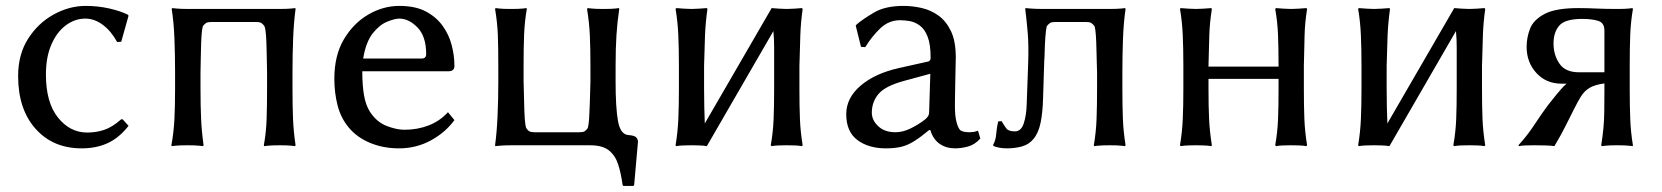

<svg xmlns="http://www.w3.org/2000/svg" viewBox="-20 -485 5547 641"><path d="M265.1 -422.9Q230 -422.9 200 -400.6Q169.9 -378.4 151.6 -336.4Q133.3 -294.4 133.3 -236.3Q133.3 -143.1 173.3 -92.8Q213.4 -42.5 271 -42.5Q301.3 -42.5 328.1 -51.5Q355 -60.5 384.8 -86.9H389.2L409.2 -64.9Q377.4 -24.4 339.4 -7.1Q301.3 10.3 252.9 10.3Q156.7 10.3 98.6 -55.2Q40.5 -120.6 40.5 -231Q40.5 -303.2 73.7 -355.5Q106.9 -407.7 158.9 -436.5Q210.9 -465.3 266.1 -465.3Q306.6 -465.3 344.5 -456.8Q382.3 -448.2 406.7 -436L409.2 -432.6L384.8 -345.7L371.1 -344.7Q351.1 -381.3 323.2 -402.1Q295.4 -422.9 265.1 -422.9Z M956.5 -242.7V-189.9Q956.5 -130.4 958.3 -87.9Q960 -45.4 966.8 0L964.8 2.9Q964.8 2.9 953.1 1.5Q941.4 0 914.1 0Q886.7 0 874.3 1.5Q861.8 2.9 861.8 2.9L860.8 0Q868.7 -43.5 870.1 -87.4Q871.6 -131.3 871.6 -189.9V-242.7Q871.6 -249 871.1 -270.3Q870.6 -291.5 870.1 -317.6Q869.6 -343.8 868.2 -366Q866.7 -388.2 862.8 -397.5Q857.9 -404.8 852.5 -408.2Q847.2 -411.6 835.4 -411.6H685.1Q673.3 -411.6 668 -408.2Q662.6 -404.8 657.2 -397.5Q654.3 -388.2 652.8 -366Q651.4 -343.8 650.9 -317.6Q650.4 -291.5 649.9 -270.3Q649.4 -249 649.4 -242.7V-190.9Q649.4 -130.4 651.4 -87.9Q653.3 -45.4 659.7 0L657.2 2.9Q657.2 2.9 645.3 1.5Q633.3 0 605.5 0Q578.1 0 565.7 1.5Q553.2 2.9 553.2 2.9L552.2 0Q560.1 -43.5 562.3 -87.4Q564.5 -131.3 564.5 -190.9V-242.7Q564.5 -302.2 562.3 -357.4Q560.1 -412.6 553.2 -455.1L555.2 -458Q555.2 -458 569.3 -456.5Q583.5 -455.1 609.9 -455.1H911.1Q938.5 -455.1 952.1 -456.5Q965.8 -458 965.8 -458L966.8 -455.1Q960.9 -412.6 958.7 -357.4Q956.5 -302.2 956.5 -242.7Z M1475.6 -110.4 1497.1 -84Q1466.8 -42.5 1418.2 -16.1Q1369.6 10.3 1312 10.3Q1259.3 10.3 1215.3 -8.1Q1171.4 -26.4 1144 -59.6Q1117.7 -91.3 1106.9 -133.5Q1096.2 -175.8 1096.2 -221.7Q1096.2 -300.3 1128.2 -354Q1160.2 -407.7 1209.7 -436.5Q1259.3 -465.3 1313 -465.3Q1366.7 -465.3 1401.6 -446.8Q1436.5 -428.2 1457.8 -398.7Q1479 -369.1 1488 -334.2Q1497.1 -299.3 1497.1 -265.1Q1497.1 -247.1 1477.5 -247.1H1189.5Q1189.5 -201.2 1195.1 -168Q1200.7 -134.8 1214.8 -112.3Q1237.3 -77.6 1270.5 -64.7Q1303.7 -51.8 1330.1 -51.8Q1373.5 -51.8 1410.9 -66.2Q1448.2 -80.6 1475.6 -110.4ZM1192.4 -289.6H1387.7Q1402.8 -289.6 1402.8 -304.2Q1402.8 -363.3 1374 -393.1Q1345.2 -422.9 1313 -422.9Q1297.9 -422.9 1272.2 -412.4Q1246.6 -401.9 1224.1 -373.3Q1201.7 -344.7 1192.4 -289.6Z M2035.2 -212.4Q2035.2 -125.5 2043.2 -80.8Q2051.3 -36.1 2077.6 -34.2Q2098.1 -32.7 2104 -26.4Q2109.9 -20 2109.9 -11.7L2097.2 132.3L2094.7 135.7H2061L2058.6 132.3Q2053.2 93.3 2043.7 63.7Q2034.2 34.2 2012.9 17.1Q1991.7 0 1949.7 0H1689Q1662.6 0 1648.2 1.5Q1633.8 2.9 1633.8 2.9L1632.8 0Q1638.7 -43.5 1641.1 -98.1Q1643.6 -152.8 1643.6 -212.4V-265.1Q1643.6 -324.7 1642.1 -366.9Q1640.6 -409.2 1632.8 -455.1L1634.8 -458Q1634.8 -458 1647 -456.5Q1659.2 -455.1 1686 -455.1Q1713.4 -455.1 1725.6 -456.5Q1737.8 -458 1737.8 -458L1738.8 -455.1Q1731.4 -412.6 1729.7 -368.7Q1728 -324.7 1728 -265.1V-212.4Q1728 -205.6 1728.8 -184.3Q1729.5 -163.1 1730 -137.2Q1730.5 -111.3 1731.9 -89.1Q1733.4 -66.9 1736.8 -57.6Q1741.7 -49.8 1747.3 -46.6Q1752.9 -43.5 1764.2 -43.5H1914.6Q1926.3 -43.5 1931.6 -46.6Q1937 -49.8 1942.4 -57.6Q1945.3 -66.9 1946.8 -89.1Q1948.2 -111.3 1949 -137.2Q1949.7 -163.1 1950.4 -184.3Q1951.2 -205.6 1951.2 -212.4V-264.2Q1951.2 -324.7 1949.2 -366.9Q1947.3 -409.2 1939.9 -455.1L1942.4 -458Q1942.4 -458 1955.1 -456.5Q1967.8 -455.1 1994.6 -455.1Q2022 -455.1 2034.2 -456.5Q2046.4 -458 2046.4 -458L2047.4 -455.1Q2041 -412.6 2038.1 -368.2Q2035.2 -323.7 2035.2 -264.2Z M2246.6 -265.1Q2246.6 -321.3 2244.6 -366.9Q2242.7 -412.6 2235.4 -455.1L2237.8 -458Q2247.6 -457 2263.2 -456.1Q2278.8 -455.1 2288.6 -455.1Q2298.3 -455.1 2314 -456.1Q2329.6 -457 2339.8 -458L2341.8 -455.1Q2335.4 -409.2 2333.7 -366.9Q2332 -324.7 2330.6 -265.1V-189.9Q2330.6 -154.8 2331.3 -126.5Q2332 -98.1 2333 -72.8L2556.2 -458Q2565.4 -457 2581.1 -456.1Q2596.7 -455.1 2606.4 -455.1Q2616.2 -455.1 2632.1 -456.1Q2647.9 -457 2657.2 -458L2659.7 -455.1Q2653.3 -409.2 2651.9 -366.9Q2650.4 -324.7 2648.9 -265.1V-189.9Q2648.9 -130.4 2650.6 -87.9Q2652.3 -45.4 2659.7 0L2657.2 2.9Q2647.9 1 2632.1 0.5Q2616.2 0 2606.4 0Q2596.7 0 2581.1 0.5Q2565.4 1 2556.2 2.9L2553.2 0Q2561 -43.5 2562.7 -87.4Q2564.5 -131.3 2564.5 -189.9V-265.1Q2564.5 -297.9 2564.5 -326.4Q2564.5 -355 2562 -381.3L2339.8 2.9Q2329.6 1 2314 0.5Q2298.3 0 2288.6 0Q2278.8 0 2263.2 0.5Q2247.6 1 2237.8 2.9L2235.4 0Q2242.7 -43.5 2244.6 -87.4Q2246.6 -131.3 2246.6 -189.9Z M3085.9 -50.8H3082Q3053.7 -27.3 3032 -13.7Q3010.3 0 2988.8 5.1Q2967.3 10.3 2937.5 10.3Q2879.4 10.3 2842.3 -17.6Q2805.2 -45.4 2805.2 -104Q2805.2 -157.7 2852.8 -198.7Q2900.4 -239.7 2981 -257.8L3079.6 -279.8Q3086.9 -282.2 3086.9 -292.5Q3086.9 -336.9 3076.9 -362.5Q3066.9 -388.2 3050.5 -399.9Q3034.2 -411.6 3017.1 -414.6Q3000 -417.5 2984.9 -417.5Q2947.3 -417.5 2918.9 -390.4Q2890.6 -363.3 2868.7 -327.6L2854.5 -328.6L2836.9 -399.4L2840.3 -403.8Q2860.4 -420.9 2897.9 -443.1Q2935.5 -465.3 2996.1 -465.3Q3026.4 -465.3 3057.1 -458.3Q3087.9 -451.2 3113.3 -432.9Q3138.7 -414.6 3154.8 -381.1Q3170.9 -347.7 3170.9 -293.5Q3170.9 -289.6 3170.4 -268.8Q3169.9 -248 3169.4 -221.2Q3168.9 -194.3 3168.5 -169.9Q3168 -145.5 3168 -133.3Q3168 -98.1 3173.1 -78.4Q3178.2 -58.6 3185.5 -50.8Q3190.9 -46.4 3199.7 -44.9Q3208.5 -43.5 3216.3 -43.5Q3222.7 -43.5 3229.7 -44.4Q3236.8 -45.4 3245.1 -48.8L3252.9 -22.5Q3234.4 -2 3211.7 4.2Q3189 10.3 3168.9 10.3Q3138.7 10.3 3116.9 -4.9Q3095.2 -20 3085.9 -50.8ZM3085.9 -238.8 2996.1 -214.4Q2934.6 -197.3 2912.6 -170.9Q2890.6 -144.5 2890.6 -108.4Q2890.6 -84 2911.9 -63.7Q2933.1 -43.5 2969.7 -43.5Q2993.7 -43.5 3019 -55.7Q3044.4 -67.9 3066.9 -85Q3073.2 -89.8 3077.6 -95.9Q3082 -102.1 3082 -112.3Z M3462.4 -160.2Q3461.4 -111.3 3454.3 -76.4Q3447.3 -41.5 3430.2 -21Q3415.5 -2.9 3392.3 3.7Q3369.1 10.3 3341.3 10.3Q3327.6 10.3 3314.9 7.8Q3302.2 5.4 3296.4 2L3295.4 -1Q3304.2 -16.1 3305.9 -37.8Q3307.6 -59.6 3312.5 -79.6L3323.7 -80.6Q3332 -66.9 3339.4 -56.6Q3346.7 -46.4 3368.2 -46.4Q3389.2 -46.4 3397.9 -73.2Q3406.7 -100.1 3407.7 -137.7L3412.6 -274.4Q3414.6 -335 3411.1 -375.2Q3407.7 -415.5 3402.8 -455.1L3403.8 -458Q3403.8 -458 3420.9 -456.5Q3438 -455.1 3464.4 -455.1H3681.6Q3709 -455.1 3722.7 -456.5Q3736.3 -458 3736.3 -458L3737.8 -455.1Q3731.4 -412.6 3729.2 -357.4Q3727.1 -302.2 3727.1 -242.7V-189.9Q3727.1 -130.4 3728.8 -87.9Q3730.5 -45.4 3737.8 0L3735.4 2.9Q3735.4 2.9 3723.9 1.5Q3712.4 0 3684.6 0Q3657.2 0 3645 1.5Q3632.8 2.9 3632.8 2.9L3631.8 0Q3639.2 -43.5 3640.9 -87.4Q3642.6 -131.3 3642.6 -189.9V-242.7Q3642.6 -249 3641.8 -270.3Q3641.1 -291.5 3640.6 -317.6Q3640.1 -343.8 3638.7 -366Q3637.2 -388.2 3634.3 -397.5Q3628.4 -404.8 3623.3 -408.2Q3618.2 -411.6 3606 -411.6H3502.4Q3490.7 -411.6 3485.6 -408.2Q3480.5 -404.8 3474.6 -397.5Q3471.7 -384.8 3470 -361.3Q3468.3 -337.9 3467.8 -315.7Q3467.3 -293.5 3466.3 -282.2Z M3930.7 -265.1Q3930.7 -321.3 3928.7 -366.9Q3926.8 -412.6 3919.4 -455.1L3921.9 -458Q3931.6 -457 3947.3 -456.1Q3962.9 -455.1 3972.7 -455.1Q3982.4 -455.1 3998 -456.1Q4013.7 -457 4023.9 -458L4025.9 -455.1Q4018.6 -409.2 4017.3 -366.9Q4016.1 -324.7 4014.6 -265.1V-262.7H4248.5V-265.1Q4248.5 -321.3 4246.8 -366.9Q4245.1 -412.6 4237.3 -455.1L4240.2 -458Q4249.5 -457 4265.1 -456.1Q4280.8 -455.1 4290.5 -455.1Q4300.3 -455.1 4316.2 -456.1Q4332 -457 4341.3 -458L4343.8 -455.1Q4336.4 -409.2 4335.4 -366.9Q4334.5 -324.7 4333 -265.1V-189.9Q4333 -130.4 4334.7 -87.9Q4336.4 -45.4 4343.8 0L4341.3 2.9Q4332 1 4316.2 0.5Q4300.3 0 4290.5 0Q4280.8 0 4265.1 0.5Q4249.5 1 4240.2 2.9L4237.3 0Q4245.1 -43.5 4246.8 -87.4Q4248.5 -131.3 4248.5 -189.9V-221.7H4014.6V-189.9Q4014.6 -130.4 4016.6 -87.9Q4018.6 -45.4 4025.9 0L4023.9 2.9Q4013.7 1 3998 0.5Q3982.4 0 3972.7 0Q3962.9 0 3947.3 0.5Q3931.6 1 3921.9 2.9L3919.4 0Q3926.8 -43.5 3928.7 -87.4Q3930.7 -131.3 3930.7 -189.9Z M4525.4 -265.1Q4525.4 -321.3 4523.4 -366.9Q4521.5 -412.6 4514.2 -455.1L4516.6 -458Q4526.4 -457 4542 -456.1Q4557.6 -455.1 4567.4 -455.1Q4577.1 -455.1 4592.8 -456.1Q4608.4 -457 4618.7 -458L4620.6 -455.1Q4614.3 -409.2 4612.5 -366.9Q4610.8 -324.7 4609.4 -265.1V-189.9Q4609.4 -154.8 4610.1 -126.5Q4610.8 -98.1 4611.8 -72.8L4835 -458Q4844.2 -457 4859.9 -456.1Q4875.5 -455.1 4885.3 -455.1Q4895 -455.1 4910.9 -456.1Q4926.8 -457 4936 -458L4938.5 -455.1Q4932.1 -409.2 4930.7 -366.9Q4929.2 -324.7 4927.7 -265.1V-189.9Q4927.7 -130.4 4929.4 -87.9Q4931.2 -45.4 4938.5 0L4936 2.9Q4926.8 1 4910.9 0.5Q4895 0 4885.3 0Q4875.5 0 4859.9 0.5Q4844.2 1 4835 2.9L4832 0Q4839.8 -43.5 4841.6 -87.4Q4843.3 -131.3 4843.3 -189.9V-265.1Q4843.3 -297.9 4843.3 -326.4Q4843.3 -355 4840.8 -381.3L4618.7 2.9Q4608.4 1 4592.8 0.5Q4577.1 0 4567.4 0Q4557.6 0 4542 0.5Q4526.4 1 4516.6 2.9L4514.2 0Q4521.5 -43.5 4523.4 -87.4Q4525.4 -131.3 4525.4 -189.9Z M5210 -205.6Q5206.1 -205.6 5202.1 -205.6Q5198.2 -205.6 5193.8 -205.6Q5142.1 -205.6 5109.4 -241.2Q5076.7 -276.9 5076.7 -328.6Q5076.7 -359.4 5088.1 -389.2Q5099.6 -418.9 5136.7 -438.5Q5173.8 -458 5249.5 -458Q5278.8 -458 5309.6 -456.5Q5340.3 -455.1 5378.9 -455.1Q5406.2 -455.1 5418 -456.5Q5429.7 -458 5429.7 -458L5431.6 -455.1Q5424.3 -412.6 5422.6 -368.7Q5420.9 -324.7 5420.9 -266.1V-189Q5420.9 -133.3 5422.6 -88.4Q5424.3 -43.5 5431.6 0L5430.7 2.9Q5430.7 2.9 5418.5 1.5Q5406.2 0 5378.9 0Q5352.1 0 5339.8 1.5Q5327.6 2.9 5327.6 2.9L5325.7 0Q5330.6 -30.8 5333 -56.2Q5335.4 -81.5 5335.9 -110.6Q5336.4 -139.6 5336.4 -179.2V-206.5Q5304.2 -202.1 5286.9 -191.7Q5269.5 -181.2 5258.3 -163.3Q5247.1 -145.5 5234.4 -119.6Q5220.2 -92.3 5207 -65.2Q5193.8 -38.1 5169.4 2.9Q5159.2 1 5137.5 0.5Q5115.7 0 5103 0Q5089.8 0 5073.5 0.5Q5057.1 1 5051.3 2.9L5049.3 0Q5077.6 -31.7 5094.5 -56.6Q5111.3 -81.5 5128.9 -107.4Q5146.5 -133.3 5174.8 -167.5Q5184.6 -179.2 5192.9 -188.7Q5201.2 -198.2 5210 -205.6ZM5336.4 -243.7V-383.3Q5336.4 -409.2 5315.2 -415.5Q5293.9 -421.9 5262.7 -421.9Q5205.1 -421.9 5185.8 -399.7Q5166.5 -377.4 5166.5 -339.8Q5166.5 -301.3 5186.3 -272.5Q5206.1 -243.7 5251.5 -243.7Z"/></svg>

Font: Kurinto Seri
Style: Regular
Weight: 400
Designer: Kurinto was developed by Clint Goss from a range of fonts that are compatible with the SIL Open Font License Version 1.1
Foundry: Clinton F. Goss
Version: Version 2.196; July 25, 2020